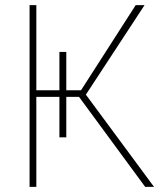

<svg xmlns="http://www.w3.org/2000/svg" viewBox="-20 -731 637 751"><path d="M510.7 -710.9C510.7 -710.9 296.9 -377.9 296.9 -377.9C296.9 -377.9 239.3 -377.9 239.3 -377.9C239.3 -377.9 239.3 -527.8 239.3 -527.8C239.3 -527.8 212.4 -527.8 212.4 -527.8C212.4 -527.8 212.4 -377.9 212.4 -377.9C212.4 -377.9 122.1 -377.9 122.1 -377.9C122.1 -377.9 122.1 -710.9 122.1 -710.9C122.1 -710.9 95.7 -710.9 95.7 -710.9C95.7 -710.9 95.7 0 95.7 0C95.7 0 122.1 0 122.1 0C122.1 0 122.1 -352.1 122.1 -352.1C122.1 -352.1 212.4 -352.1 212.4 -352.1C212.4 -352.1 212.4 -193.8 212.4 -193.8C212.4 -193.8 239.3 -193.8 239.3 -193.8C239.3 -193.8 239.3 -352.1 239.3 -352.1C239.3 -352.1 289.1 -352.1 289.1 -352.1C289.1 -352.1 547.9 0 547.9 0C547.9 0 582.5 0 582.5 0C582.5 0 315.9 -360.8 315.9 -360.8C315.9 -360.8 545.4 -710.9 545.4 -710.9C545.4 -710.9 510.7 -710.9 510.7 -710.9Z"/></svg>

Font: WOX
Style: Regular
Weight: 500
Designer: Google
Foundry: ""
Version: ""